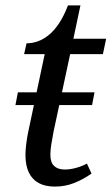

<svg xmlns="http://www.w3.org/2000/svg" viewBox="-20 -679 412 709"><path d="M37 -291 46 -338H115H209H329L320 -291H199H105ZM183 10Q147 10 123 -3Q99 -16 86.5 -42Q74 -68 74 -107Q74 -125 77 -148.5Q80 -172 84 -191L145 -479H69L78 -519Q99 -519 120 -526.5Q141 -534 161 -550.5Q181 -567 198.5 -593.5Q216 -620 231 -659H277L251 -536H372L360 -479H239L178 -194Q173 -169 169.5 -146.5Q166 -124 166 -108Q166 -79 180 -66Q194 -53 219 -53Q240 -53 262.5 -59.5Q285 -66 301 -75L318 -38Q288 -17 254.5 -3.5Q221 10 183 10Z"/></svg>

Font: Noto Serif
Style: Italic
Weight: 400
Italic angle: -12°
Designer: Monotype Design Team
Foundry: Monotype Imaging Inc.
Version: Version 2.013